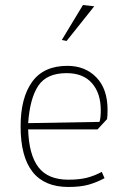

<svg xmlns="http://www.w3.org/2000/svg" viewBox="-20 -734 497 764"><path d="M226 -575 310 -714 355 -709 245 -571ZM62 -231Q62 -345 108 -408.5Q154 -472 248 -472Q319 -472 363.5 -426Q408 -380 408 -297Q408 -273 406 -260L368 -219H92Q95 -118 133 -68.5Q171 -19 252 -19Q295 -19 325 -26.5Q355 -34 385 -50L396 -25Q364 -8 332 1Q300 10 252 10Q62 10 62 -231ZM376 -249Q381 -265 381 -295Q381 -363 346 -403Q311 -443 245 -443Q166 -443 132.5 -393Q99 -343 92 -244Z"/></svg>

Font: Athiti ExtraLight
Style: Regular
Weight: 250
Version: Version 1.032